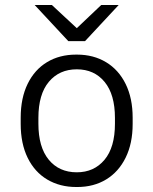

<svg xmlns="http://www.w3.org/2000/svg" viewBox="-20 -740 615 770"><path d="M63 -243V-268Q63 -347 91 -404Q119 -461 169 -491Q219 -521 285 -521H289Q355 -521 405.5 -490.5Q456 -460 484 -403Q512 -346 512 -268V-243Q512 -165 484 -108Q456 -51 406 -20.5Q356 10 290 10H286Q220 10 169.5 -20Q119 -50 91 -107Q63 -164 63 -243ZM441 -244V-267Q441 -361 399.5 -411.5Q358 -462 288 -462Q218 -462 176 -412Q134 -362 134 -267V-244Q134 -150 175.5 -99.5Q217 -49 288 -49Q357 -49 399 -99Q441 -149 441 -244ZM288 -627 386 -720H456L321 -575H254L119 -720H188Z"/></svg>

Font: Chivo Light
Style: Regular
Weight: 300
Designer: Hector Gatti
Foundry: Omnibus-Type
Version: Version 1.007